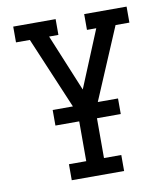

<svg xmlns="http://www.w3.org/2000/svg" viewBox="-82 -600 765 874"><g transform="rotate(-10 300.0 -162.5)"><path d="M179 205V131H259V-86L102 -457H38V-530H234V-457H191L300 -193L409 -457H366V-530H562V-456H498L341 -86V131H421V205ZM149 -53V-125H451V-53Z"/></g></svg>

Font: Iosevka Slab Extended
Style: Regular
Weight: 400
Width: 7
Monospace: yes
Designer: Belleve Invis
Foundry: Belleve Invis
Version: Version 11.1.1; ttfautohint (v1.8.3)